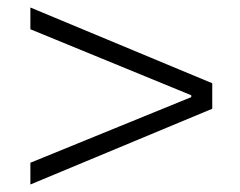

<svg xmlns="http://www.w3.org/2000/svg" viewBox="-20 -617 640 512"><path d="M61 -125V-183L490 -358V-363L61 -539V-597L546 -395V-327Z"/></svg>

Font: Mona Sans Light
Style: Regular
Weight: 300
Designer: Deni Anggara
Foundry: GitHub
Version: Version 2.000